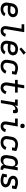

<svg xmlns="http://www.w3.org/2000/svg" viewBox="2584 -3408 833 6040"><g transform="rotate(90 3000.0 -388.5)"><path d="M274 8Q250 8 226 5.5Q202 3 179.5 -4.5Q157 -12 137.5 -24Q118 -36 103 -53Q88 -70 78.5 -91Q69 -112 64 -135Q59 -158 60.5 -182.5Q62 -207 66 -231L84 -341Q89 -368 98.5 -395Q108 -422 124.5 -446Q141 -470 164.5 -488.5Q188 -507 214.5 -518.5Q241 -530 269 -534Q297 -538 324 -538Q351 -538 377.5 -534Q404 -530 427.5 -520.5Q451 -511 471 -495Q491 -479 503 -456.5Q515 -434 519.5 -407.5Q524 -381 519 -355Q516 -332 505 -310.5Q494 -289 476.5 -272Q459 -255 438 -243.5Q417 -232 394 -226Q371 -220 348.5 -218Q326 -216 303 -216Q268 -216 232 -217Q196 -218 161 -224L160 -217Q157 -199 157 -180Q157 -161 162.5 -144.5Q168 -128 178.5 -114Q189 -100 204 -91.5Q219 -83 237 -79.5Q255 -76 274 -76Q293 -76 311.5 -79.5Q330 -83 348 -92Q366 -101 381 -115Q396 -129 406 -146L492 -108Q474 -80 450 -57Q426 -34 396.5 -19Q367 -4 336 2Q305 8 274 8ZM318 -297Q329 -297 340.5 -298Q352 -299 363 -302.5Q374 -306 384.5 -312Q395 -318 403.5 -326.5Q412 -335 417.5 -345.5Q423 -356 425 -368Q427 -381 424.5 -394Q422 -407 415 -417.5Q408 -428 397.5 -435Q387 -442 375 -446.5Q363 -451 350 -452.5Q337 -454 324 -454Q307 -454 289.5 -451.5Q272 -449 256 -441Q240 -433 226 -420.5Q212 -408 202 -393Q192 -378 186.5 -361Q181 -344 178 -327L175 -308Q193 -304 210.5 -303Q228 -302 246 -301Q264 -300 282 -298.5Q300 -297 318 -297Z M958 8Q932 8 908 3.5Q884 -1 863.5 -13Q843 -25 828.5 -44Q814 -63 807.5 -86Q801 -109 801 -134.5Q801 -160 805 -185L882 -651H743V-735H993L899 -171Q896 -154 896.5 -137Q897 -120 904.5 -105.5Q912 -91 926.5 -83.5Q941 -76 958 -76Q973 -76 988.5 -82.5Q1004 -89 1015.5 -101.5Q1027 -114 1034.5 -129Q1042 -144 1046 -159L1138 -136Q1129 -107 1112.5 -79.5Q1096 -52 1071.5 -31.5Q1047 -11 1017 -1.5Q987 8 958 8Z M1474 8Q1450 8 1426 5.5Q1402 3 1379.5 -4.5Q1357 -12 1337.5 -24Q1318 -36 1303 -53Q1288 -70 1278.5 -91Q1269 -112 1264 -135Q1259 -158 1260.5 -182.5Q1262 -207 1266 -231L1284 -341Q1289 -368 1298.5 -395Q1308 -422 1324.5 -446Q1341 -470 1364.5 -488.5Q1388 -507 1414.5 -518.5Q1441 -530 1469 -534Q1497 -538 1524 -538Q1551 -538 1577.5 -534Q1604 -530 1627.5 -520.5Q1651 -511 1671 -495Q1691 -479 1703 -456.5Q1715 -434 1719.5 -407.5Q1724 -381 1719 -355Q1716 -332 1705 -310.5Q1694 -289 1676.5 -272Q1659 -255 1638 -243.5Q1617 -232 1594 -226Q1571 -220 1548.5 -218Q1526 -216 1503 -216Q1468 -216 1432 -217Q1396 -218 1361 -224L1360 -217Q1357 -199 1357 -180Q1357 -161 1362.5 -144.5Q1368 -128 1378.5 -114Q1389 -100 1404 -91.5Q1419 -83 1437 -79.5Q1455 -76 1474 -76Q1493 -76 1511.5 -79.5Q1530 -83 1548 -92Q1566 -101 1581 -115Q1596 -129 1606 -146L1692 -108Q1674 -80 1650 -57Q1626 -34 1596.5 -19Q1567 -4 1536 2Q1505 8 1474 8ZM1518 -297Q1529 -297 1540.5 -298Q1552 -299 1563 -302.5Q1574 -306 1584.5 -312Q1595 -318 1603.5 -326.5Q1612 -335 1617.5 -345.5Q1623 -356 1625 -368Q1627 -381 1624.5 -394Q1622 -407 1615 -417.5Q1608 -428 1597.5 -435Q1587 -442 1575 -446.5Q1563 -451 1550 -452.5Q1537 -454 1524 -454Q1507 -454 1489.5 -451.5Q1472 -449 1456 -441Q1440 -433 1426 -420.5Q1412 -408 1402 -393Q1392 -378 1386.5 -361Q1381 -344 1378 -327L1375 -308Q1393 -304 1410.5 -303Q1428 -302 1446 -301Q1464 -300 1482 -298.5Q1500 -297 1518 -297ZM1524 -584 1474 -636 1635 -785 1701 -715Z M2067 8Q2043 8 2019.5 5Q1996 2 1974 -5.5Q1952 -13 1933.5 -25Q1915 -37 1900.5 -54Q1886 -71 1876.5 -92Q1867 -113 1863 -136Q1859 -159 1860.5 -183Q1862 -207 1866 -231L1884 -341Q1888 -368 1897.5 -394.5Q1907 -421 1923 -444.5Q1939 -468 1962 -486.5Q1985 -505 2010.5 -517Q2036 -529 2063 -533.5Q2090 -538 2118 -538Q2147 -538 2175 -533.5Q2203 -529 2229.5 -522Q2256 -515 2281.5 -505.5Q2307 -496 2332 -484L2310 -350H2217L2230 -432Q2204 -441 2176 -447.5Q2148 -454 2119 -454Q2102 -454 2085.5 -451Q2069 -448 2053 -440Q2037 -432 2024 -419.5Q2011 -407 2001.5 -392Q1992 -377 1986.5 -360.5Q1981 -344 1978 -327L1960 -217Q1957 -199 1957 -181Q1957 -163 1961.5 -146.5Q1966 -130 1975.5 -115.5Q1985 -101 1999.5 -92Q2014 -83 2031.5 -79.5Q2049 -76 2067 -76Q2089 -76 2111 -82Q2133 -88 2152 -101Q2171 -114 2185 -133Q2199 -152 2208 -173L2297 -143Q2283 -109 2259.5 -79.5Q2236 -50 2204.5 -29.5Q2173 -9 2137.5 -0.5Q2102 8 2067 8Z M2746 8Q2716 8 2687.5 1.5Q2659 -5 2636.5 -21Q2614 -37 2599.5 -61Q2585 -85 2578.5 -112.5Q2572 -140 2572.5 -170Q2573 -200 2578 -229L2614 -446H2492V-530H2628L2662 -735H2759L2725 -530H2894V-446H2711L2673 -216Q2670 -200 2669 -184Q2668 -168 2669.5 -152.5Q2671 -137 2676 -123Q2681 -109 2691 -98Q2701 -87 2715.5 -81.5Q2730 -76 2746 -76Q2765 -76 2783.5 -84.5Q2802 -93 2816 -108Q2830 -123 2839.5 -140.5Q2849 -158 2856 -177L2943 -143Q2931 -112 2912.5 -83.5Q2894 -55 2867.5 -33.5Q2841 -12 2809 -2Q2777 8 2746 8Z M3128 0 3202 -446H3111V-530H3312L3296 -434Q3308 -456 3324.5 -475.5Q3341 -495 3361.5 -509.5Q3382 -524 3406 -531Q3430 -538 3454 -538Q3472 -538 3490 -534.5Q3508 -531 3520 -519Q3532 -507 3537 -490.5Q3542 -474 3542.5 -455.5Q3543 -437 3540.5 -419Q3538 -401 3535 -383H3439Q3440 -391 3441 -399Q3442 -407 3442 -415.5Q3442 -424 3440 -431.5Q3438 -439 3433 -444.5Q3428 -450 3420 -452Q3412 -454 3404 -454Q3386 -454 3368.5 -448Q3351 -442 3336.5 -430Q3322 -418 3311.5 -402.5Q3301 -387 3293.5 -370.5Q3286 -354 3281.5 -336.5Q3277 -319 3274 -302L3224 0Z M3958 8Q3932 8 3908 3.5Q3884 -1 3863.5 -13Q3843 -25 3828.5 -44Q3814 -63 3807.5 -86Q3801 -109 3801 -134.5Q3801 -160 3805 -185L3848 -446H3709V-530H3959L3899 -171Q3896 -154 3896.5 -137Q3897 -120 3904.5 -105.5Q3912 -91 3926.5 -83.5Q3941 -76 3958 -76Q3973 -76 3988.5 -82.5Q4004 -89 4015.5 -101.5Q4027 -114 4034.5 -129Q4042 -144 4046 -159L4138 -136Q4129 -107 4112.5 -79.5Q4096 -52 4071.5 -31.5Q4047 -11 4017 -1.5Q3987 8 3958 8ZM3942 -611Q3926 -611 3910.5 -616.5Q3895 -622 3885.5 -634.5Q3876 -647 3873.5 -663.5Q3871 -680 3874 -697Q3876 -708 3882 -719Q3888 -730 3898 -737Q3908 -744 3919.5 -746.5Q3931 -749 3942 -749Q3959 -749 3974 -743.5Q3989 -738 3998.5 -725.5Q4008 -713 4010.5 -696.5Q4013 -680 4010 -663Q4009 -652 4003 -641Q3997 -630 3987 -623Q3977 -616 3965.5 -613.5Q3954 -611 3942 -611Z M4467 8Q4443 8 4419.5 5Q4396 2 4374 -5.5Q4352 -13 4333.5 -25Q4315 -37 4300.5 -54Q4286 -71 4276.5 -92Q4267 -113 4263 -136Q4259 -159 4260.5 -183Q4262 -207 4266 -231L4284 -341Q4288 -368 4297.5 -394.5Q4307 -421 4323 -444.5Q4339 -468 4362 -486.5Q4385 -505 4410.5 -517Q4436 -529 4463 -533.5Q4490 -538 4518 -538Q4547 -538 4575 -533.5Q4603 -529 4629.5 -522Q4656 -515 4681.5 -505.5Q4707 -496 4732 -484L4710 -350H4617L4630 -432Q4604 -441 4576 -447.5Q4548 -454 4519 -454Q4502 -454 4485.5 -451Q4469 -448 4453 -440Q4437 -432 4424 -419.5Q4411 -407 4401.5 -392Q4392 -377 4386.5 -360.5Q4381 -344 4378 -327L4360 -217Q4357 -199 4357 -181Q4357 -163 4361.5 -146.5Q4366 -130 4375.5 -115.5Q4385 -101 4399.5 -92Q4414 -83 4431.5 -79.5Q4449 -76 4467 -76Q4489 -76 4511 -82Q4533 -88 4552 -101Q4571 -114 4585 -133Q4599 -152 4608 -173L4697 -143Q4683 -109 4659.5 -79.5Q4636 -50 4604.5 -29.5Q4573 -9 4537.5 -0.5Q4502 8 4467 8Z M5004 8Q4975 8 4949.5 0Q4924 -8 4905 -26Q4886 -44 4876 -69Q4866 -94 4862 -120.5Q4858 -147 4859.5 -175Q4861 -203 4866 -231L4884 -341Q4888 -366 4896 -391Q4904 -416 4917.5 -439Q4931 -462 4950.5 -481.5Q4970 -501 4993.5 -514Q5017 -527 5042.5 -532.5Q5068 -538 5094 -538Q5119 -538 5142 -531.5Q5165 -525 5182.5 -510Q5200 -495 5210.5 -474Q5221 -453 5226 -430L5243 -530H5340L5271 -116Q5270 -108 5271 -100Q5272 -92 5276.5 -86.5Q5281 -81 5288.5 -78.5Q5296 -76 5304 -76H5322V8H5290Q5268 8 5246.5 3.5Q5225 -1 5208 -13.5Q5191 -26 5181.5 -45.5Q5172 -65 5172 -86Q5158 -64 5139.5 -45.5Q5121 -27 5099 -14.5Q5077 -2 5052.5 3Q5028 8 5004 8ZM5055 -76Q5071 -76 5086.5 -79Q5102 -82 5116.5 -89Q5131 -96 5144 -107Q5157 -118 5165.5 -132Q5174 -146 5179 -161.5Q5184 -177 5187 -192L5205 -302Q5208 -320 5209 -337.5Q5210 -355 5208 -372Q5206 -389 5199.5 -405Q5193 -421 5181 -432.5Q5169 -444 5152.5 -449Q5136 -454 5118 -454Q5101 -454 5084.5 -450.5Q5068 -447 5052.5 -439Q5037 -431 5023.5 -418.5Q5010 -406 5001 -391Q4992 -376 4986.5 -360Q4981 -344 4978 -327L4960 -217Q4957 -200 4956.5 -182.5Q4956 -165 4959.5 -149Q4963 -133 4971 -118.5Q4979 -104 4992 -94Q5005 -84 5021.5 -80Q5038 -76 5055 -76Z M5662 8Q5603 8 5548 -6.5Q5493 -21 5443 -46L5467 -188H5560L5545 -97Q5572 -88 5601 -82Q5630 -76 5661 -76Q5678 -76 5695.5 -78.5Q5713 -81 5729.5 -87Q5746 -93 5760.5 -106Q5775 -119 5778 -137Q5781 -155 5771.5 -170.5Q5762 -186 5747.5 -195.5Q5733 -205 5715.5 -210Q5698 -215 5680.5 -219Q5663 -223 5646 -228Q5629 -233 5613 -240Q5597 -247 5582.5 -257Q5568 -267 5555.5 -279Q5543 -291 5533.5 -305.5Q5524 -320 5518 -336.5Q5512 -353 5510 -371Q5508 -389 5511 -408Q5516 -440 5537.5 -467.5Q5559 -495 5589 -510.5Q5619 -526 5650.5 -532Q5682 -538 5714 -538Q5773 -538 5827.5 -523Q5882 -508 5932 -484L5910 -350H5817L5830 -433Q5803 -442 5774 -448Q5745 -454 5715 -454Q5699 -454 5682.5 -451.5Q5666 -449 5650 -442.5Q5634 -436 5621 -423.5Q5608 -411 5605 -394Q5603 -378 5609.5 -364Q5616 -350 5627.5 -340.5Q5639 -331 5653.5 -325.5Q5668 -320 5682.5 -316Q5697 -312 5712 -308.5Q5727 -305 5741.5 -300.5Q5756 -296 5770 -290Q5784 -284 5796.5 -276Q5809 -268 5820 -258Q5831 -248 5840.5 -236.5Q5850 -225 5857 -212Q5864 -199 5868 -184.5Q5872 -170 5873.5 -154.5Q5875 -139 5872 -123Q5869 -100 5857.5 -80Q5846 -60 5829 -44.5Q5812 -29 5791 -19Q5770 -9 5748.5 -3Q5727 3 5705 5.5Q5683 8 5662 8Z"/></g></svg>

Font: Iosevka Curly Slab MdEx
Style: Italic
Weight: 500
Width: 7
Italic angle: -9°
Monospace: yes
Designer: Belleve Invis
Foundry: Belleve Invis
Version: Version 11.0.0; ttfautohint (v1.8.3)